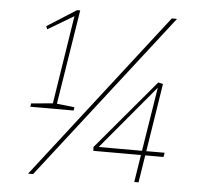

<svg xmlns="http://www.w3.org/2000/svg" viewBox="-51 -748 833 804"><g transform="rotate(5 365.5 -346.0)"><path d="M190 -293 185 -299 265 -290 263 -276H81L83 -290L179 -299L173 -293L233 -676L239 -674L123 -605L118 -618L241 -696H254ZM96 4 639 -696H661L117 4ZM561 -121 566 -115H360L359 -131L606 -424L626 -419L580 -127L576 -133H658L655 -115H572L579 -121L560 0H542ZM569 -133 562 -127 607 -409 611 -408 375 -126 374 -133Z"/></g></svg>

Font: Bitter Thin
Style: Italic
Weight: 100
Italic angle: -9°
Designer: Sol Matas, and Bitter project Authors
Foundry: Sol Matas
Version: Version 2.002